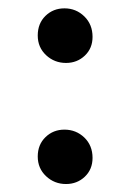

<svg xmlns="http://www.w3.org/2000/svg" viewBox="-20 -430 316 467"><path d="M140.6 -276.9Q112.3 -276.9 92 -295.9Q71.8 -314.9 71.8 -343.8Q71.8 -373 90.6 -391.4Q109.4 -409.7 136.7 -409.7Q165 -409.7 185.1 -390.1Q205.1 -370.6 205.1 -340.3Q205.1 -312.5 186.3 -294.7Q167.5 -276.9 140.6 -276.9ZM140.6 17.6Q112.3 17.6 92 -1.5Q71.8 -20.5 71.8 -49.3Q71.8 -78.1 90.6 -96.4Q109.4 -114.7 136.7 -114.7Q165 -114.7 185.1 -95.5Q205.1 -76.2 205.1 -45.9Q205.1 -18.1 186.3 -0.2Q167.5 17.6 140.6 17.6Z"/></svg>

Font: Elstob 14pt Medium
Style: Regular
Weight: 500
Designer: Peter S. Baker
Version: Version 1.015